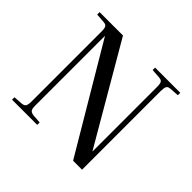

<svg xmlns="http://www.w3.org/2000/svg" viewBox="-169 -922 1121 1121"><g transform="rotate(45 391.0 -361.5)"><path d="M60 0V-20L117 -24Q136 -26 142 -37Q148 -48 148 -75V-652Q148 -677 142 -687.5Q136 -698 115 -699L60 -703V-723H253L605 -119L606 -121V-652Q606 -677 600 -687.5Q594 -698 573 -699L518 -703V-723H726V-703L669 -699Q650 -698 644 -687Q638 -676 638 -648V0H564L181 -646L180 -644V-71Q180 -46 186.5 -36.5Q193 -27 213 -24L268 -20V0Z"/></g></svg>

Font: Literata 60pt
Style: Regular
Weight: 400
Designer: Latin by Veronika Burian and Jose Scaglione. Greek by Irene Vlachou. Cyrillic by Vera Evstafieva.
Foundry: TypeTogether
Version: Version 3.002